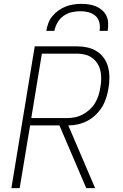

<svg xmlns="http://www.w3.org/2000/svg" viewBox="-20 -975 640 995"><path d="M39 0 160 -735H378Q406 -735 433 -729Q460 -723 482 -709Q504 -695 519 -673.5Q534 -652 540.5 -626Q547 -600 547 -572Q547 -544 542 -516Q538 -492 530 -467Q522 -442 508.5 -420Q495 -398 475 -379Q455 -360 431.5 -348Q408 -336 383 -330.5Q358 -325 334 -325L473 0H427L288 -325H136L82 0ZM142 -363H325Q346 -363 367 -367Q388 -371 407.5 -381Q427 -391 444 -406.5Q461 -422 472.5 -441Q484 -460 490.5 -481Q497 -502 500 -522Q504 -544 504.5 -565.5Q505 -587 500.5 -607.5Q496 -628 485 -645.5Q474 -663 457.5 -675Q441 -687 421 -692Q401 -697 379 -697H197ZM220 -815Q223 -835 230.5 -855Q238 -875 252 -892Q266 -909 284 -921.5Q302 -934 321.5 -941.5Q341 -949 361.5 -952Q382 -955 402 -955Q422 -955 441.5 -952Q461 -949 478.5 -941.5Q496 -934 510 -921.5Q524 -909 532 -892Q540 -875 540.5 -855Q541 -835 538 -815H496Q500 -837 495 -858Q490 -879 475 -892.5Q460 -906 439 -911.5Q418 -917 396 -917Q374 -917 351 -911.5Q328 -906 309 -892.5Q290 -879 278 -858Q266 -837 262 -815Z"/></svg>

Font: Iosevka Aile XLt Obl
Style: Regular
Weight: 200
Italic angle: -9°
Designer: Belleve Invis
Foundry: Belleve Invis
Version: Version 31.1.0; ttfautohint (v1.8.4)